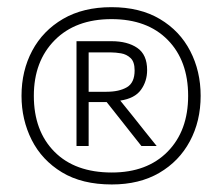

<svg xmlns="http://www.w3.org/2000/svg" viewBox="-20 -764 604 522"><path d="M284 -262.5Q203 -262.5 148.5 -295.5Q94 -328.5 66.2 -383.5Q38.5 -438.5 38.5 -503.5Q38.5 -571.5 67.5 -626Q96.5 -680.5 151.2 -712.5Q206 -744.5 283 -744.5Q360.5 -744.5 414.8 -712.2Q469 -680 497.2 -625.2Q525.5 -570.5 525.5 -503.5Q525.5 -434.5 496.2 -380Q467 -325.5 413 -294Q359 -262.5 284 -262.5ZM284 -295Q380 -295 435.8 -351.8Q491.5 -408.5 491.5 -503.5Q491.5 -599 436 -655.5Q380.5 -712 283 -712Q185.5 -712 128.8 -654.8Q72 -597.5 72 -503.5Q72 -408 128 -351.5Q184 -295 284 -295ZM188 -367V-652H283Q326.5 -652 353.2 -633.8Q380 -615.5 380 -573.5Q380 -543 363.2 -519.8Q346.5 -496.5 307 -490.5L340.5 -449Q357 -428 374.8 -405.8Q392.5 -383.5 406 -367H364.5Q349 -386.5 336 -403Q323 -419.5 310 -436L270 -486.5H221V-367ZM282 -621.5H221V-514.5H269.5Q304 -514.5 325 -526.8Q346 -539 346 -572.5Q346 -596 335 -606.2Q324 -616.5 309 -619Q294 -621.5 282 -621.5Z"/></svg>

Font: Heraclito ExtraLight
Style: Regular
Weight: 200
Designer: Kostas Bartsokas (font) & Cristiano Sobral (main changes)
Foundry: Kostas Bartsokas (font) & Cristiano Sobral (main changes)
Version: Version 1.00;July 8, 2020;FontCreator 13.0.0.2655 64-bit